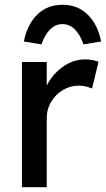

<svg xmlns="http://www.w3.org/2000/svg" viewBox="-20 -785 444 805"><path d="M72 0V-525H176V-426Q199 -473 243 -504.5Q287 -536 336 -536Q353 -536 368.5 -533Q384 -530 393 -526L366 -414Q354 -419 339.5 -422.5Q325 -426 311 -426Q275 -426 244.5 -408Q214 -390 195 -359Q176 -328 176 -290V0ZM154 -599 80 -611Q94 -682 136 -723.5Q178 -765 242 -765Q306 -765 348 -723.5Q390 -682 404 -611L330 -599Q317 -638 294.5 -661Q272 -684 242 -684Q212 -684 189.5 -661Q167 -638 154 -599Z"/></svg>

Font: Readex Pro
Style: Regular
Weight: 400
Designer: Bonnie Shaver-Troup, Thomas Jockin
Foundry: Lexend
Version: Version 1.204; ttfautohint (v1.8.4.7-5d5b)